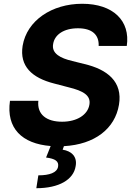

<svg xmlns="http://www.w3.org/2000/svg" viewBox="-20 -757 695 1007"><path d="M497.5 -516H644.9C664.4 -648.1 573.2 -737.2 411.2 -737.2C251.8 -737.2 121.1 -649.5 98.7 -517C81.7 -409.8 147 -348.7 264.2 -318.9L340.2 -299C416.5 -280.5 457.4 -256.7 448.9 -208.1C440.3 -155.2 384.2 -118.6 305.4 -118.6C225.5 -118.6 173.3 -155.5 181.1 -228.3H32.3C11.7 -84.2 95.2 -3.2 245.7 8.9L221.6 69.2C269.9 75.3 290.1 88.8 284.4 118.3C278.1 148.4 240.4 162.6 181.1 162.6L170.5 230.1C289.8 230.1 366.1 185 376.8 114.3C386 65 355.8 35.5 308.6 28.1L315.3 9.6C476.9 0.7 583.1 -82 604 -207.7C624.3 -328.8 543 -393.1 421.5 -421.5L359 -437.1C298.7 -451.3 248.6 -475.5 258.9 -527.3C266.7 -574.6 313.6 -608.7 388.8 -608.7C462.4 -608.7 500 -575.3 497.5 -516Z"/></svg>

Font: Margiela Sans
Style: Bold Italic
Weight: 700
Italic angle: -9.39999°
Designer: Stefan Endress, Andreas Faust
Version: Version 1.100;FEAKit 1.0